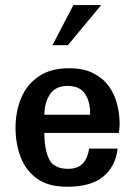

<svg xmlns="http://www.w3.org/2000/svg" viewBox="-20 -710 521 742"><path d="M240.2 11.7Q166 11.7 122.6 -20Q79.1 -51.8 59.6 -103.5Q40 -155.3 40 -215.8Q40 -279.3 62 -331.5Q84 -383.8 129.9 -415Q175.8 -446.3 247.1 -446.3Q302.7 -446.3 340.3 -427.2Q377.9 -408.2 400.4 -377Q422.9 -345.7 432.6 -307.6Q442.4 -269.5 442.4 -231.4Q442.4 -222.7 441.4 -213.9Q440.4 -205.1 439.5 -196.3H151.4Q151.4 -133.8 169.4 -95.7Q187.5 -57.6 243.2 -57.6Q282.2 -57.6 301.3 -79.6Q320.3 -101.6 324.2 -135.7H434.6Q426.8 -67.4 379.4 -27.8Q332 11.7 240.2 11.7ZM151.4 -266.6H328.1Q328.1 -276.4 328.1 -283.2Q325.2 -327.1 304.7 -352.5Q284.2 -377.9 241.2 -377.9Q195.3 -377.9 173.8 -346.7Q152.3 -315.4 151.4 -266.6ZM182.6 -535.2 263.7 -690.4H371.1L242.2 -535.2Z"/></svg>

Font: Padauk
Style: Bold
Weight: 700
Designer: Debbi Hosken, Becca Hirsbrunner Spalinger
Foundry: SIL International
Version: Version 5.003